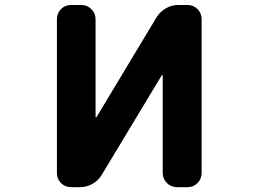

<svg xmlns="http://www.w3.org/2000/svg" viewBox="-20 -776 1040 776"><path d="M695.3 -19.5Q671.9 -19.5 654.8 -36.1Q637.7 -52.7 637.7 -77.1V-470.7Q637.7 -471.7 636.2 -472.2Q634.8 -472.7 633.8 -471.7L390.6 -68.4Q377 -45.9 353.5 -32.7Q330.1 -19.5 302.7 -19.5H267.6Q243.2 -19.5 226.6 -36.1Q210 -52.7 210 -77.1V-698.2Q210 -722.7 226.6 -739.3Q243.2 -755.9 267.6 -755.9H308.6Q332 -755.9 349.1 -739.3Q366.2 -722.7 366.2 -698.2V-303.7Q366.2 -302.7 367.7 -302.2Q369.1 -301.8 370.1 -302.7L613.3 -707Q627.9 -729.5 650.9 -742.7Q673.8 -755.9 701.2 -755.9H737.3Q761.7 -755.9 778.3 -739.3Q794.9 -722.7 794.9 -698.2V-77.1Q794.9 -52.7 778.3 -36.1Q761.7 -19.5 737.3 -19.5Z"/></svg>

Font: Rounded Mgen+ 2m bold
Style: Bold
Weight: 700
Designer: [Source Han Sans]
Ryoko NISHIZUKA  (kana & ideographs); Paul D. Hunt (Latin, Greek & Cyrillic); Wenlong ZHANG  (bopomofo
Version: Version 1.059.20150602